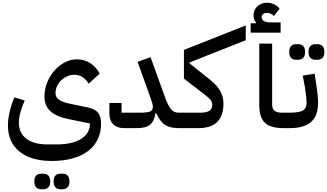

<svg xmlns="http://www.w3.org/2000/svg" viewBox="-20 -937 2392 1404"><path d="M359 240Q207 240 122.5 171.5Q38 103 38 -20Q38 -65 50.5 -119Q63 -173 85 -225L161 -202Q142 -161 130 -118Q118 -75 118 -40Q118 36 173 77.5Q228 119 325 119H394Q509 119 573.5 78.5Q638 38 638 -34L481 -66Q392 -84 348.5 -124Q305 -164 305 -232Q305 -281 323.5 -329.5Q342 -378 374.5 -416.5Q407 -455 450 -479Q493 -503 541 -503Q598 -503 640 -475.5Q682 -448 709 -399L629 -325Q610 -355 584.5 -372.5Q559 -390 523 -390Q496 -390 471 -379Q446 -368 427 -349.5Q408 -331 397 -306.5Q386 -282 386 -255Q386 -226 412 -207.5Q438 -189 493 -178L624 -151Q675 -140 697 -112.5Q719 -85 719 -34Q719 31 694.5 82Q670 133 623.5 168Q577 203 510.5 221.5Q444 240 359 240ZM422 447Q399 447 385.5 433Q372 419 372 390Q372 360 385.5 346.5Q399 333 422 333H437Q460 333 474 346.5Q488 360 488 390Q488 419 474 433Q460 447 437 447ZM281 447Q258 447 244.5 433Q231 419 231 390Q231 360 244.5 346.5Q258 333 281 333H296Q319 333 333 346.5Q347 360 347 390Q347 419 333 433Q319 447 296 447Z M889 0Q838 0 809 -27Q780 -54 780 -111V-184H869V-113H1005Q1058 -113 1078 -122Q1098 -131 1098 -156Q1098 -167 1093 -183.5Q1088 -200 1079 -226L986 -485L1081 -519L1183 -236Q1196 -199 1207.5 -175.5Q1219 -152 1231 -138Q1243 -124 1256.5 -118.5Q1270 -113 1288 -113H1315V-24L1290 0Q1257 0 1232 -5.5Q1207 -11 1187.5 -23.5Q1168 -36 1152.5 -57Q1137 -78 1122 -110L1117 -109Q1108 -50 1077 -25Q1046 0 982 0Z M1291 -89 1315 -113H1447Q1489 -113 1510.5 -126.5Q1532 -140 1532 -170Q1532 -189 1521.5 -204Q1511 -219 1482 -241L1325 -362V-572L1777 -751V-643L1366 -480V-474L1481 -382Q1518 -354 1543.5 -330Q1569 -306 1584.5 -282Q1600 -258 1607 -233Q1614 -208 1614 -180Q1614 -91 1568.5 -45.5Q1523 0 1430 0H1291Z M2053 0Q1958 0 1917 -39Q1876 -78 1876 -168V-618H1970V-176Q1970 -141 1987.5 -127Q2005 -113 2044 -113H2077V-24ZM1813 -767H1852L1853 -772Q1834 -793 1834 -824Q1834 -864 1862 -890.5Q1890 -917 1933 -917Q1959 -917 1984 -905.5Q2009 -894 2025 -874L1983 -820Q1960 -843 1933 -843Q1915 -843 1904 -834.5Q1893 -826 1893 -813Q1893 -773 1963 -773H2032V-698H1813Z M2053 -89 2077 -113H2098Q2166 -113 2194 -128.5Q2222 -144 2222 -185Q2222 -202 2219.5 -228Q2217 -254 2210 -297L2194 -384L2281 -398L2294 -311Q2306 -231 2306 -185Q2306 -91 2255 -45.5Q2204 0 2098 0H2053ZM2286 -500Q2263 -500 2249.5 -514Q2236 -528 2236 -557Q2236 -587 2249.5 -600.5Q2263 -614 2286 -614H2301Q2324 -614 2338 -600.5Q2352 -587 2352 -557Q2352 -528 2338 -514Q2324 -500 2301 -500ZM2145 -500Q2122 -500 2108.5 -514Q2095 -528 2095 -557Q2095 -587 2108.5 -600.5Q2122 -614 2145 -614H2160Q2183 -614 2197 -600.5Q2211 -587 2211 -557Q2211 -528 2197 -514Q2183 -500 2160 -500Z"/></svg>

Font: IBM Plex Sans Arabic Medm
Style: Regular
Weight: 500
Designer: Mike Abbink, Paul van der Laan, Pieter van Rosmalen, Wael Morcos, Khajak Apelian
Foundry: Bold Monday
Version: Version 1.005